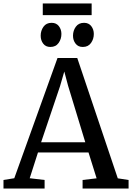

<svg xmlns="http://www.w3.org/2000/svg" viewBox="-27 -1082 758 1102"><path d="M55 -59 303 -749H416.5L649 -58.5L711 -49V0H447V-49L527.5 -58.5L481 -207H191L143.5 -59L229 -49V0H-7V-49ZM462.5 -265.5 364 -589 342 -671.5 317.5 -587 209 -265.5ZM261.5 -812.5Q235.5 -812.5 221 -831.5Q206.5 -850.5 206.5 -877Q206.5 -906 222.5 -928.5Q238.5 -951 269 -951H270Q296 -951 310.8 -932Q325.5 -913 325.5 -887Q325.5 -858 309.2 -835.2Q293 -812.5 262.5 -812.5ZM447.5 -812.5Q421.5 -812.5 406.8 -831.5Q392 -850.5 392 -877Q392 -906 408.2 -928.5Q424.5 -951 455 -951H456Q482 -951 496.8 -932Q511.5 -913 511.5 -887Q511.5 -858 495.2 -835.2Q479 -812.5 448.5 -812.5ZM499 -1062V-995H218.5V-1062Z"/></svg>

Font: Merriweather 20pt
Style: Regular
Weight: 400
Version: Version 2.100